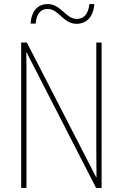

<svg xmlns="http://www.w3.org/2000/svg" viewBox="-20 -923 603 943"><path d="M130 -807H155C160 -864 187 -879 214 -879C269 -879 290 -806 356 -806C403 -806 439 -838 443 -903H419C413 -845 385 -830 356 -830C304 -830 279 -903 215 -903C167 -903 135 -872 130 -807ZM84 0H110V-537C110 -592 110 -628 109 -665H111L452 0H479V-714H453V-187C453 -153 454 -100 454 -53H452L112 -714H84Z"/></svg>

Font: Noto Sans Mono SemiCondensed Thin
Style: Regular
Weight: 100
Width: 4
Designer: Monotype Design Team
Foundry: Monotype Imaging Inc.
Version: Version 2.014